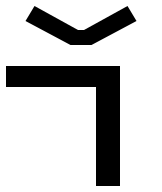

<svg xmlns="http://www.w3.org/2000/svg" viewBox="-20 -620 540 640"><path d="M435 -550 405 -600 260 -520H240L95 -600L65 -550L215 -470H285ZM300 0H380V-400H0V-330H300Z"/></svg>

Font: KetosagCBd
Style: Regular
Weight: 500
Designer: gluk
Foundry: gluk
Version: Version 00.0024